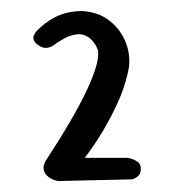

<svg xmlns="http://www.w3.org/2000/svg" viewBox="-20 -670 316 349"><path d="M88 -341Q81 -341 72.5 -345.5Q64 -350 60.5 -358Q57 -366 62 -376Q115 -457 138.5 -507.5Q162 -558 158 -579Q153 -592 144.5 -599.5Q136 -607 124 -608Q110 -607 98.5 -601Q87 -595 78 -588Q78 -588 73.5 -585.5Q69 -583 62.5 -583Q56 -583 48 -589Q42 -594 41 -598.5Q40 -603 42 -606.5Q44 -610 45 -612Q61 -629 80.5 -639Q100 -649 127 -650Q158 -649 179.5 -632Q201 -615 210 -589Q219 -563 212 -536Q206 -510 194.5 -484.5Q183 -459 168 -433.5Q153 -408 134 -383H213Q213 -383 218.5 -381.5Q224 -380 230 -376Q236 -372 236 -363Q236 -355 232 -351Q228 -347 224 -345.5Q220 -344 220 -344Z"/></svg>

Font: Sour Gummy Black Medium
Style: Regular
Weight: 500
Version: Version 1.000